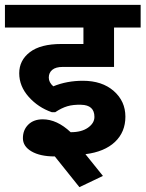

<svg xmlns="http://www.w3.org/2000/svg" viewBox="-35 -649 601 793"><path d="M190.9 -2.9Q130.9 -2.9 95.2 -23.7Q59.6 -44.4 59.6 -78.4Q59.6 -112.3 81.8 -134.3Q104 -156.2 141.6 -156.2Q200.2 -156.2 256.8 -103H257.8Q302.2 -103 328.6 -121.8Q355 -140.6 355 -166Q355 -215.3 299.8 -216.3Q267.1 -217.3 243.2 -210.2Q219.2 -203.1 192.9 -185.5H179.2Q122.6 -205.1 83.5 -249Q44.4 -293 44.4 -346.4Q44.4 -399.9 88.4 -433.6Q132.3 -467.3 218.3 -467.3H309.6V-535.2H-14.6V-628.9H545.9V-535.2H436V-372.6H224.1Q195.3 -372.6 180.9 -360.6Q166.5 -348.6 166.5 -328.6Q166.5 -308.6 185.1 -292.5Q241.2 -315.4 307.1 -315.4Q386.7 -315.4 434.8 -273.2Q482.9 -231 482.9 -167.2Q482.9 -103.5 439.7 -62.7Q396.5 -22 317.9 -12.2L390.1 77.6L293 124L191.4 -2.9Z"/></svg>

Font: Yantramanav
Style: Bold
Weight: 700
Version: Version 1.001;PS 1.0;hotconv 1.0.72;makeotf.lib2.5.5900; ttf